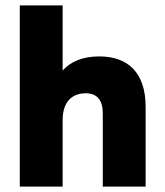

<svg xmlns="http://www.w3.org/2000/svg" viewBox="-20 -688 610 708"><path d="M517 0V-294C517 -421 451 -480 346 -480C283 -480 240 -460 211 -428V-668H53V0H211V-245C211 -312 245 -344 296 -344C338 -344 359 -319 359 -270V0Z"/></svg>

Font: Celebes ExtraBold
Style: Regular
Weight: 800
Designer: Anugrah Pasau
Foundry: Lafontype
Version: Version 1.000